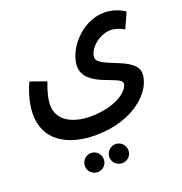

<svg xmlns="http://www.w3.org/2000/svg" viewBox="-156 -590 1110 1172"><g transform="rotate(-20 399.0 -4.0)"><path d="M28 -17C28 149 163 231 345 231C601 231 742 84 742 -26C742 -138 498 -147 498 -218C498 -272 572 -341 648 -341C677 -341 709 -330 735 -314L780 -414C752 -434 706 -455 648 -455C498 -455 381 -307 381 -203C381 -63 614 -60 614 -9C614 36 525 113 357 113C226 113 146 55 146 -35C146 -76 157 -119 180 -179L76 -216C37 -129 28 -64 28 -17ZM440 447C473 447 501 420 501 386C501 351 473 323 440 323C405 323 377 351 377 386C377 420 405 447 440 447ZM280 447C314 447 341 420 341 386C341 351 314 323 280 323C246 323 218 351 218 386C218 420 246 447 280 447Z"/></g></svg>

Font: Noto Sans Arabic SemBd
Style: Regular
Weight: 600
Designer: Monotype Design Team, Nadine Chahine, Nizar Qandah and Khaled Hosny
Foundry: Monotype Imaging Inc.
Version: Version 2.012